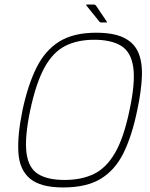

<svg xmlns="http://www.w3.org/2000/svg" viewBox="-20 -820 661 845"><path d="M79 -335Q103 -447 141 -523Q179 -599 241.5 -637.5Q304 -676 403 -676Q480 -676 525 -654Q570 -632 588.5 -589.5Q607 -547 604.5 -483Q602 -419 584 -335Q561 -223 524 -147.5Q487 -72 424 -33.5Q361 5 258 5Q159 5 112.5 -33.5Q66 -72 61 -147.5Q56 -223 79 -335ZM113 -335Q88 -215 96.5 -148Q105 -81 147 -54.5Q189 -28 264 -28Q339 -28 393.5 -54.5Q448 -81 486.5 -147.5Q525 -214 550 -335Q576 -456 566.5 -523.5Q557 -591 513.5 -618Q470 -645 395 -645Q320 -645 266.5 -617.5Q213 -590 176 -523Q139 -456 113 -335ZM424 -721Q422 -721 421 -722Q420 -723 418 -724L360 -796Q359 -798 359.5 -799Q360 -800 361 -800H394Q396 -800 398 -799Q400 -798 402 -796L450 -725Q451 -724 451 -722.5Q451 -721 448 -721Z"/></svg>

Font: Glory Thin Thin
Style: Italic
Weight: 250
Italic angle: -12°
Version: Version 1.011